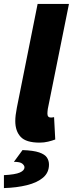

<svg xmlns="http://www.w3.org/2000/svg" viewBox="-44 -716 372 980"><path d="M158 12Q89 12 61.5 -17.5Q34 -47 34 -98Q34 -113 36 -129Q38 -145 42 -166L148 -696H308L200 -160Q199 -151 198.5 -146.5Q198 -142 198 -136Q198 -116 216 -116Q219 -116 222.5 -116.5Q226 -117 232 -118L238 -4Q222 2 201.5 7Q181 12 158 12ZM-24 244V178Q34 175 57.5 164.5Q81 154 81 138Q81 129 70 119.5Q59 110 27 110L71 50Q127 52 156 62Q185 72 195.5 88Q206 104 206 124Q206 165 176 190.5Q146 216 94 229Q42 242 -24 244Z"/></svg>

Font: Source Sans 3 ExtraLight Black
Style: Italic
Weight: 900
Italic angle: -11°
Version: Version 3.052;hotconv 1.1.0;makeotfexe 2.6.0